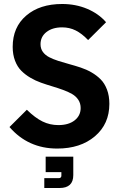

<svg xmlns="http://www.w3.org/2000/svg" viewBox="-20 -734 603 967"><path d="M268.1 14.2Q121.6 14.2 27.8 -94.2L115.2 -181.2Q157.2 -140.1 194.3 -122.1Q231.4 -104 273.9 -104Q325.7 -104 356 -127.9Q386.2 -151.9 386.2 -189.9Q386.2 -213.4 374.5 -231.2Q362.8 -249 343 -260.5Q323.2 -272 297.6 -281.2Q272 -290.5 243.4 -299.1Q214.8 -307.6 186.5 -317.6Q158.2 -327.6 132.6 -342.8Q106.9 -357.9 87.2 -377.7Q67.4 -397.5 55.7 -428.2Q43.9 -459 43.9 -498Q43.9 -597.2 112.1 -655.5Q180.2 -713.9 293 -713.9Q361.3 -713.9 419.2 -689.5Q477.1 -665 514.2 -622.1L423.8 -532.2Q392.6 -564.9 361.3 -580.6Q330.1 -596.2 293 -596.2Q244.1 -596.2 214.1 -572.8Q184.1 -549.3 184.1 -511.2Q184.1 -488.8 196 -472.4Q208 -456.1 228 -445.8Q248 -435.5 273.9 -427.2Q299.8 -418.9 328.6 -411.1Q357.4 -403.3 386.2 -393.8Q415 -384.3 440.9 -369.4Q466.8 -354.5 486.8 -334.5Q506.8 -314.5 518.8 -283Q530.8 -251.5 530.8 -210.9Q530.8 -109.4 458 -47.6Q385.3 14.2 268.1 14.2ZM203.1 212.9V163.1H277.8Q282.7 163.1 285.9 159.7Q289.1 156.2 289.1 151.9V132.8H210V55.2H349.1V147.9Q349.1 212.9 279.8 212.9Z"/></svg>

Font: SUSE
Style: Bold
Weight: 700
Designer: Rene Bieder
Foundry: SUSE
Version: Version 1.000